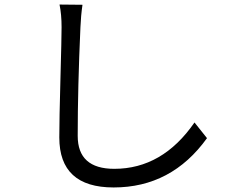

<svg xmlns="http://www.w3.org/2000/svg" viewBox="-20 -783 1040 845"><path d="M343 -762Q336 -714 334 -663Q322 -397 322 -185Q322 -40 483 -40Q695 -40 836 -244L891 -175Q735 42 480 42Q241 42 241 -178Q241 -256 246 -437Q251 -617 251 -663Q251 -720 242 -763Z"/></svg>

Font: 思源黑体R
Style: Regular
Weight: 400
Designer: Ryoko NISHIZUKA  (kana & ideographs); Paul D. Hunt (Latin, Greek & Cyrillic); Wenlong ZHANG  (bopomofo); Sandoll Communi
Foundry: Adobe Systems Incorporated
Version: Version 1.00 June 24, 2014, initial release